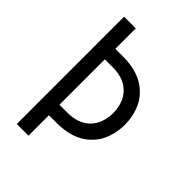

<svg xmlns="http://www.w3.org/2000/svg" viewBox="-215 -832 930 930"><g transform="rotate(45 250.0 -367.5)"><path d="M75 0V-735H155V-595H212Q259 -595 303.5 -581.5Q348 -568 382.5 -535.5Q417 -503 432.5 -458.5Q448 -414 448 -367.5Q448 -321 432.5 -276.5Q417 -232 382.5 -199.5Q348 -167 303.5 -153.5Q259 -140 212 -140H155V0ZM155 -212H212Q243 -212 273 -221.5Q303 -231 325.5 -253.5Q348 -276 358 -306Q368 -336 368 -367.5Q368 -399 358 -429Q348 -459 325.5 -481.5Q303 -504 273 -513.5Q243 -523 212 -523H155Z"/></g></svg>

Font: Iosevka SS08
Style: Regular
Weight: 400
Monospace: yes
Designer: Belleve Invis
Foundry: Belleve Invis
Version: 2.1.0; ttfautohint (v1.8.2)